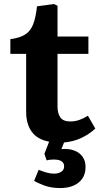

<svg xmlns="http://www.w3.org/2000/svg" viewBox="-20 -709 517 973"><path d="M286.5 244Q239 244 204.3 231Q169.5 218 153 207.5L176 151.5Q195 159.5 215.2 165.3Q235.5 171 253.5 171Q275.5 171 290.2 161.7Q305 152.5 305 133.5Q305 117.5 292.2 108.5Q279.5 99.5 252 99.5Q241.5 99.5 233 100.5Q224.5 101.5 216.5 104L205 70.5L229 9Q169.5 -2 141 -41.3Q112.5 -80.5 112.5 -142.5V-436H32.5V-510.5Q81.5 -517 108.5 -534.8Q135.5 -552.5 148.5 -587Q161.5 -621.5 167.5 -677L253.5 -688.5L271.5 -680V-524H428V-436H271.5V-169.5Q271.5 -134.5 285.8 -114Q300 -93.5 336.5 -93.5Q360.5 -93.5 382.3 -101.3Q404 -109 425.5 -122.5L463 -57.5Q432.5 -29 393 -10.3Q353.5 8.5 304.5 13L291.5 46.5Q329.5 43.5 356.8 54Q384 64.5 398.8 85.7Q413.5 107 413.5 137Q413.5 172 397.3 195.8Q381 219.5 352.3 231.8Q323.5 244 286.5 244Z"/></svg>

Font: Literata Variable Black
Style: Regular
Weight: 900
Designer: Latin by Veronika Burian and Jose Scaglione. Greek by Irene Vlachou. Cyrillic by Vera Evstafieva.
Foundry: TypeTogether
Version: Version 3.021